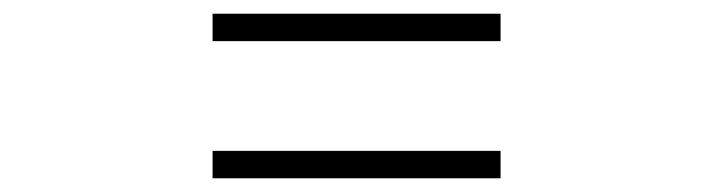

<svg xmlns="http://www.w3.org/2000/svg" viewBox="-20 -520 1040 280"><path d="M710 -260V-300H290V-260ZM710 -460V-500H290V-460Z"/></svg>

Font: AllPunType ExtraLight
Style: Regular
Weight: 280
Version: 1.0